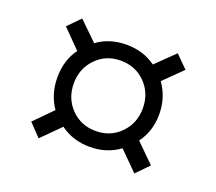

<svg xmlns="http://www.w3.org/2000/svg" viewBox="-87 -675 785 697"><g transform="rotate(20 306.0 -327.0)"><path d="M419.9 -166Q371.1 -129.9 305.7 -129.9Q240.2 -129.9 191.4 -166L121.1 -95.7L75.2 -143.6L143.6 -212.9Q109.4 -262.7 109.4 -327.1Q109.4 -394.5 144.5 -441.4L75.2 -511.7L121.1 -558.6L192.4 -489.3Q240.2 -524.4 305.7 -524.4Q371.1 -524.4 418.9 -489.3L490.2 -558.6L537.1 -511.7L466.8 -442.4Q502.9 -391.6 502.9 -327.1Q502.9 -261.7 466.8 -212.9L538.1 -142.6L491.2 -94.7ZM305.7 -462.9Q249 -462.9 210.9 -423.8Q172.9 -384.8 172.9 -327.1Q172.9 -269.5 210.9 -230.5Q249 -191.4 305.7 -191.4Q363.3 -191.4 401.4 -230.5Q439.5 -269.5 439.5 -327.1Q439.5 -384.8 401.4 -423.8Q363.3 -462.9 305.7 -462.9Z"/></g></svg>

Font: Altinn-DIN
Style: Regular
Weight: 400
Designer: Charles Nix
Foundry: Altinn
Version: Version 2.00